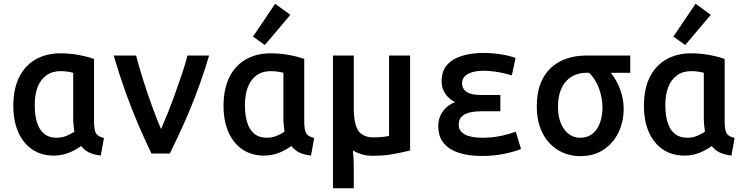

<svg xmlns="http://www.w3.org/2000/svg" viewBox="-20 -818 3960 1023"><path d="M266 11Q200 11 151.5 -22Q103 -55 77 -114.5Q51 -174 51 -254Q51 -344 82 -406.5Q113 -469 170 -501.5Q227 -534 303 -534Q335 -534 367.5 -530Q400 -526 429.5 -519Q459 -512 481 -504V-174Q481 -125 491.5 -107.5Q502 -90 534 -83L517 11Q479 6 455.5 -5Q432 -16 412 -40Q384 -19 347 -4Q310 11 266 11ZM281 -84Q309 -84 334 -94Q359 -104 376 -117Q374 -132 372 -150.5Q370 -169 370 -187V-430Q361 -433 342 -436Q323 -439 303 -439Q258 -439 227 -416.5Q196 -394 180.5 -354Q165 -314 165 -257Q165 -205 177 -166Q189 -127 215 -105.5Q241 -84 281 -84Z M787 0Q754 -68 718 -151.5Q682 -235 648.5 -328.5Q615 -422 586 -522H705Q721 -461 743.5 -389.5Q766 -318 791 -250Q816 -182 838 -130Q855 -169 874.5 -217.5Q894 -266 913 -319Q932 -372 949.5 -424Q967 -476 979 -522H1094Q1072 -447 1046.5 -375.5Q1021 -304 993.5 -237.5Q966 -171 938 -111Q910 -51 885 0Z M1386 11Q1320 11 1271.5 -22Q1223 -55 1197 -114.5Q1171 -174 1171 -254Q1171 -344 1202 -406.5Q1233 -469 1290 -501.5Q1347 -534 1423 -534Q1455 -534 1487.5 -530Q1520 -526 1549.5 -519Q1579 -512 1601 -504V-174Q1601 -125 1611.5 -107.5Q1622 -90 1654 -83L1637 11Q1599 6 1575.5 -5Q1552 -16 1532 -40Q1504 -19 1467 -4Q1430 11 1386 11ZM1401 -84Q1429 -84 1454 -94Q1479 -104 1496 -117Q1494 -132 1492 -150.5Q1490 -169 1490 -187V-430Q1481 -433 1462 -436Q1443 -439 1423 -439Q1378 -439 1347 -416.5Q1316 -394 1300.5 -354Q1285 -314 1285 -257Q1285 -205 1297 -166Q1309 -127 1335 -105.5Q1361 -84 1401 -84ZM1391 -578 1328 -623 1446 -798 1527 -739Z M1754 185V-522H1865V-245Q1865 -156 1889.5 -121Q1914 -86 1971 -86Q1996 -86 2019.5 -88.5Q2043 -91 2053 -94V-522H2165V-16Q2132 -8 2080.5 2Q2029 12 1967 12Q1933 12 1907 4Q1881 -4 1860 -16Q1863 8 1864 32.5Q1865 57 1865 86V185Z M2544 13Q2503 13 2462 5.5Q2421 -2 2388 -19.5Q2355 -37 2335 -68Q2315 -99 2315 -147Q2315 -190 2338.5 -223.5Q2362 -257 2404 -274Q2386 -283 2370 -298Q2354 -313 2343.5 -335Q2333 -357 2333 -386Q2333 -439 2362 -472Q2391 -505 2442 -520.5Q2493 -536 2556 -536Q2592 -536 2624.5 -532Q2657 -528 2683.5 -522Q2710 -516 2727 -509L2707 -416Q2696 -420 2672 -426Q2648 -432 2617.5 -436.5Q2587 -441 2557 -441Q2521 -441 2495 -433Q2469 -425 2455.5 -410.5Q2442 -396 2442 -376Q2442 -352 2455 -338Q2468 -324 2490.5 -318Q2513 -312 2539 -312H2646V-225H2538Q2510 -225 2483.5 -219Q2457 -213 2440.5 -197.5Q2424 -182 2424 -153Q2424 -120 2456 -102Q2488 -84 2552 -84Q2592 -84 2627.5 -90Q2663 -96 2689.5 -104Q2716 -112 2728 -117L2756 -24Q2728 -12 2671.5 0.5Q2615 13 2544 13Z M3071 14Q3024 14 2982 -3.5Q2940 -21 2908 -55Q2876 -89 2858 -138Q2840 -187 2840 -251Q2840 -322 2860 -373Q2880 -424 2916 -457Q2952 -490 2999.5 -506Q3047 -522 3102 -522H3338V-430H3235Q3269 -386 3286 -336.5Q3303 -287 3303 -239Q3303 -170 3275.5 -112.5Q3248 -55 3196 -20.5Q3144 14 3071 14ZM3071 -84Q3111 -84 3137.5 -106Q3164 -128 3177 -164.5Q3190 -201 3190 -244Q3190 -295 3172 -345.5Q3154 -396 3119 -430H3100Q3074 -430 3047.5 -420Q3021 -410 2999.5 -388.5Q2978 -367 2965.5 -332Q2953 -297 2953 -248Q2953 -198 2968.5 -161Q2984 -124 3010.5 -104Q3037 -84 3071 -84Z M3626 11Q3560 11 3511.5 -22Q3463 -55 3437 -114.5Q3411 -174 3411 -254Q3411 -344 3442 -406.5Q3473 -469 3530 -501.5Q3587 -534 3663 -534Q3695 -534 3727.5 -530Q3760 -526 3789.5 -519Q3819 -512 3841 -504V-174Q3841 -125 3851.5 -107.5Q3862 -90 3894 -83L3877 11Q3839 6 3815.5 -5Q3792 -16 3772 -40Q3744 -19 3707 -4Q3670 11 3626 11ZM3641 -84Q3669 -84 3694 -94Q3719 -104 3736 -117Q3734 -132 3732 -150.5Q3730 -169 3730 -187V-430Q3721 -433 3702 -436Q3683 -439 3663 -439Q3618 -439 3587 -416.5Q3556 -394 3540.5 -354Q3525 -314 3525 -257Q3525 -205 3537 -166Q3549 -127 3575 -105.5Q3601 -84 3641 -84ZM3631 -578 3568 -623 3686 -798 3767 -739Z"/></svg>

Font: Ubuntu Sans Mono Medium
Style: Regular
Weight: 500
Monospace: yes
Designer: Dalton Maag Ltd
Foundry: Dalton Maag Ltd
Version: Version 1.006